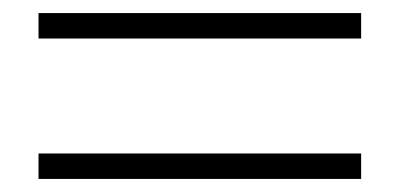

<svg xmlns="http://www.w3.org/2000/svg" viewBox="-20 -505 611 294"><path d="M533 -231H39V-270H533ZM533 -446H39V-485H533Z"/></svg>

Font: Minh Nguyen ExtraLight
Style: Regular
Weight: 250
Designer: Ryoko NISHIZUKA 西塚涼子 (kana & ideographs); Frank Grießhammer (Latin, Greek & Cyrillic); Wenlong ZHANG 张文龙 (bopomofo); San
Foundry: Adobe
Version: Version 1.100;July 7, 2023;FontCreator 14.0.0.2814 64-bit